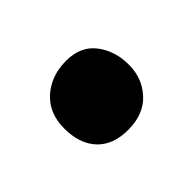

<svg xmlns="http://www.w3.org/2000/svg" viewBox="-55 -278 424 424"><g transform="rotate(-45 157.5 -65.5)"><path d="M154.8 37.1Q107.9 37.1 82.5 10Q57.1 -17.1 57.1 -64.9Q57.1 -112.8 88.1 -140.4Q119.1 -168 166 -168Q210.9 -168 234.4 -137.5Q257.8 -106.9 257.8 -64Q257.8 -21.5 230.7 7.8Q203.6 37.1 154.8 37.1Z"/></g></svg>

Font: Shantell Sans Irregular Bouncy
Style: Bold
Weight: 700
Designer: Stephen Nixon, Anya Danilova, Shantell Martin
Foundry: Arrow Type
Version: Version 1.006;[9816181b4]